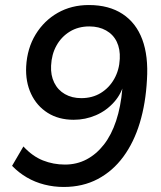

<svg xmlns="http://www.w3.org/2000/svg" viewBox="-20 -734 640 763"><path d="M233 9Q194 9 156.5 -0.5Q119 -10 86.5 -29Q54 -48 28 -75L73 -152Q109 -113 150.5 -96.5Q192 -80 238 -80Q285 -80 324 -100.5Q363 -121 393 -159.5Q423 -198 441.5 -254Q460 -310 466 -380L469 -412H475Q465 -364 434 -329Q403 -294 361 -276Q319 -258 273 -258Q213 -258 169.5 -285.5Q126 -313 103.5 -361Q81 -409 84 -470Q88 -542 121.5 -597Q155 -652 209.5 -683Q264 -714 333 -714Q413 -714 467 -678.5Q521 -643 545.5 -577Q570 -511 564 -417Q559 -323 535.5 -245.5Q512 -168 470 -111Q428 -54 368.5 -22.5Q309 9 233 9ZM303 -344Q347 -344 380.5 -364.5Q414 -385 434 -420.5Q454 -456 456 -500Q458 -539 444 -568Q430 -597 401.5 -613Q373 -629 335 -629Q291 -629 257.5 -608.5Q224 -588 204.5 -553Q185 -518 183 -473Q181 -435 195.5 -405.5Q210 -376 238 -360Q266 -344 303 -344Z"/></svg>

Font: Nunito Sans 10pt SemiBold
Style: Italic
Weight: 600
Italic angle: -9°
Designer: Vernon Adams
Foundry: Vernon Adams
Version: Version 3.101;gftools[0.9.27]